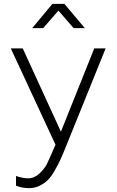

<svg xmlns="http://www.w3.org/2000/svg" viewBox="-20 -754 605 996"><path d="M63 209V159Q99 171 126 171Q158 171 184 146.5Q210 122 222 99Q234 76 259 17Q265 4 268 -3L36 -503H98L296 -71L469 -503H528L323 4Q305 49 293 75Q281 101 262.5 133Q244 165 226.5 181.5Q209 198 184.5 210Q160 222 131 222Q94 222 63 209ZM204 -608H147L252 -734H314L420 -608H362L283 -699Z"/></svg>

Font: Metropolitano Light
Style: Regular
Weight: 300
Designer: Fonts by Alex Slobzheninov & Chris M. Simpson / Changes by Cristiano Sobral
Foundry: Fonts by Alex Slobzheninov & Chris M. Simpson / Changes by Cristiano Sobral
Version: Version 1.00;August 30, 2020;FontCreator 13.0.0.2681 64-bit